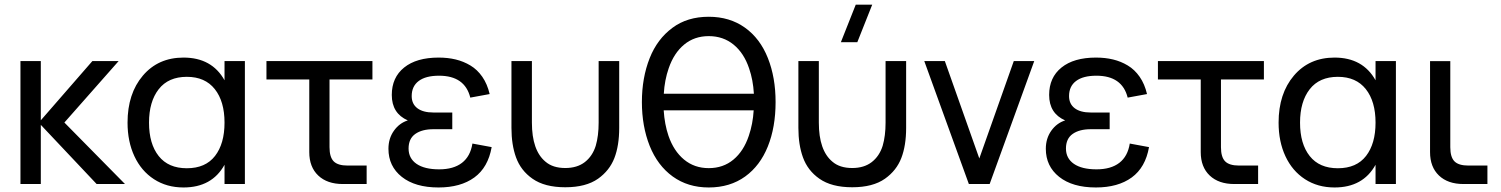

<svg xmlns="http://www.w3.org/2000/svg" viewBox="-20 -808 6590 843"><path d="M69.8 0V-540H159.2V-279.8L385.7 -540H501L262.7 -270L528.8 0H404.3L159.2 -259.8V0Z M965.8 -540H1055.2V0H965.8V-84.5Q910.6 15.1 785.6 15.1Q711.9 15.1 656 -21.2Q600.1 -57.6 570.1 -122.1Q540 -186.5 540 -269.5Q540 -397 607.4 -476.1Q674.8 -555.2 785.6 -555.2Q910.2 -555.2 965.8 -455.6ZM800.3 -470.7Q719.2 -470.7 676.8 -416.3Q634.3 -361.8 634.3 -269.5Q634.3 -176.3 676.8 -122.8Q719.2 -69.3 800.3 -69.3Q882.3 -69.3 924.1 -123.3Q965.8 -177.2 965.8 -269.5Q965.8 -362.8 923.1 -416.7Q880.4 -470.7 800.3 -470.7Z M1149.9 -459V-540H1615.2V-459H1426.8V-161.6Q1426.8 -118.2 1445.1 -99.6Q1463.4 -81.1 1506.3 -81.1H1589.8V0H1485.4Q1416.5 0 1377.2 -37.4Q1337.9 -74.7 1337.9 -140.1V-459Z M1905.3 15.1Q1802.7 15.1 1744.1 -31.5Q1685.5 -78.1 1685.5 -154.8Q1685.5 -200.2 1709.5 -233.9Q1733.4 -267.6 1770.5 -279.3Q1700.2 -310.1 1700.2 -391.1Q1700.2 -467.8 1754.4 -511.5Q1808.6 -555.2 1905.8 -555.2Q1946.3 -555.2 1980.7 -546.9Q2015.1 -538.6 2045.4 -520.5Q2075.7 -502.4 2097.7 -470.7Q2119.6 -439 2129.9 -395L2044.9 -379.4Q2021 -475.6 1907.7 -475.6Q1849.1 -475.6 1818.4 -452.4Q1787.6 -429.2 1787.6 -386.2Q1787.6 -351.6 1812.5 -332.8Q1837.4 -314 1882.8 -314H1965.8V-240.7H1882.8Q1833 -240.7 1803.5 -220Q1773.9 -199.2 1773.9 -155.8Q1773.9 -112.8 1808.8 -88.6Q1843.8 -64.5 1908.2 -64.5Q1971.2 -64.5 2008.3 -93Q2045.4 -121.6 2054.2 -177.7L2138.7 -162.1Q2123 -72.8 2062.7 -28.8Q2002.4 15.1 1905.3 15.1Z M2225.6 -246.6V-540H2315.4V-269.5Q2315.4 -147.5 2375 -98.1Q2407.2 -70.3 2461.9 -70.3Q2514.2 -70.3 2547.9 -96.4Q2581.5 -122.6 2595.7 -168Q2608.4 -211.4 2608.4 -269.5V-540H2698.7V-246.6Q2698.7 -168.9 2677.5 -114Q2656.2 -59.1 2606 -23.4Q2552.7 14.2 2461.9 14.2Q2371.1 14.2 2317.9 -23.4Q2266.6 -59.1 2245.6 -117.2Q2225.6 -172.4 2225.6 -246.6Z M3091.8 15.1Q3000.5 15.1 2933.8 -33Q2867.2 -81.1 2832.5 -167.5Q2798.3 -253.9 2798.3 -359.9Q2798.3 -466.3 2832.5 -552.7Q2865.7 -636.7 2932.6 -686Q2997.6 -734.4 3091.8 -734.4Q3183.6 -734.4 3250.5 -686.8Q3317.4 -639.2 3351.6 -552.7Q3385.3 -467.8 3385.3 -359.9Q3385.3 -249.5 3351.3 -165Q3317.4 -80.6 3252 -33.2Q3185.1 15.1 3091.8 15.1ZM2894.5 -396.5H3290Q3286.6 -457 3269 -507.8Q3246.6 -574.7 3200.9 -612.1Q3155.3 -649.4 3091.8 -649.4Q3028.8 -649.4 2983.9 -612.3Q2939 -575.2 2916 -508.3Q2897.9 -456.1 2894.5 -396.5ZM3091.8 -69.8Q3155.3 -69.8 3200.2 -107.2Q3245.1 -144.5 3267.6 -211.4Q3285.6 -263.7 3289.1 -323.7H2894Q2897.9 -262.2 2915 -211.9Q2938 -145 2983.4 -107.4Q3028.8 -69.8 3091.8 -69.8Z M3809.6 -787.6 3744.1 -622.6H3671.9L3737.3 -787.6ZM3485.4 -246.6V-540H3575.2V-269.5Q3575.2 -147.5 3634.8 -98.1Q3667 -70.3 3721.7 -70.3Q3773.9 -70.3 3807.6 -96.4Q3841.3 -122.6 3855.5 -168Q3868.2 -211.4 3868.2 -269.5V-540H3958.5V-246.6Q3958.5 -168.9 3937.3 -114Q3916 -59.1 3865.7 -23.4Q3812.5 14.2 3721.7 14.2Q3630.9 14.2 3577.6 -23.4Q3526.4 -59.1 3505.4 -117.2Q3485.4 -172.4 3485.4 -246.6Z M4325.2 0H4233.9L4038.1 -540H4128.4L4279.8 -112.3L4431.2 -540H4521Z M4791.5 15.1Q4689 15.1 4630.4 -31.5Q4571.8 -78.1 4571.8 -154.8Q4571.8 -200.2 4595.7 -233.9Q4619.6 -267.6 4656.7 -279.3Q4586.4 -310.1 4586.4 -391.1Q4586.4 -467.8 4640.6 -511.5Q4694.8 -555.2 4792 -555.2Q4832.5 -555.2 4866.9 -546.9Q4901.4 -538.6 4931.6 -520.5Q4961.9 -502.4 4983.9 -470.7Q5005.9 -439 5016.1 -395L4931.2 -379.4Q4907.2 -475.6 4793.9 -475.6Q4735.4 -475.6 4704.6 -452.4Q4673.8 -429.2 4673.8 -386.2Q4673.8 -351.6 4698.7 -332.8Q4723.6 -314 4769 -314H4852.1V-240.7H4769Q4719.2 -240.7 4689.7 -220Q4660.2 -199.2 4660.2 -155.8Q4660.2 -112.8 4695.1 -88.6Q4730 -64.5 4794.4 -64.5Q4857.4 -64.5 4894.5 -93Q4931.6 -121.6 4940.4 -177.7L5024.9 -162.1Q5009.3 -72.8 4949 -28.8Q4888.7 15.1 4791.5 15.1Z M5064 -459V-540H5529.3V-459H5340.8V-161.6Q5340.8 -118.2 5359.1 -99.6Q5377.4 -81.1 5420.4 -81.1H5503.9V0H5399.4Q5330.6 0 5291.3 -37.4Q5252 -74.7 5252 -140.1V-459Z M6019.5 -540H6108.9V0H6019.5V-84.5Q5964.4 15.1 5839.4 15.1Q5765.6 15.1 5709.7 -21.2Q5653.8 -57.6 5623.8 -122.1Q5593.8 -186.5 5593.8 -269.5Q5593.8 -397 5661.1 -476.1Q5728.5 -555.2 5839.4 -555.2Q5963.9 -555.2 6019.5 -455.6ZM5854 -470.7Q5772.9 -470.7 5730.5 -416.3Q5688 -361.8 5688 -269.5Q5688 -176.3 5730.5 -122.8Q5772.9 -69.3 5854 -69.3Q5936 -69.3 5977.8 -123.3Q6019.5 -177.2 6019.5 -269.5Q6019.5 -362.8 5976.8 -416.7Q5934.1 -470.7 5854 -470.7Z M6510.7 -81.1V0H6405.8Q6336.9 0 6297.9 -37.4Q6258.8 -74.7 6258.8 -140.1V-539.6H6347.7V-161.6Q6347.7 -118.2 6366 -99.6Q6384.3 -81.1 6427.2 -81.1Z"/></svg>

Font: Vela Sans Med
Style: Regular
Weight: 500
Designer: Principal design: Mikhail Sharanda - project Manrope.
Design modification: Ravid Balaliev
Foundry: Mikhail Sharanda
Version: Version 1.001